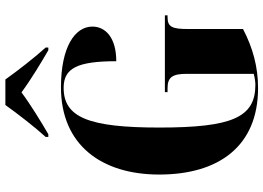

<svg xmlns="http://www.w3.org/2000/svg" viewBox="-153 -818 981 715"><g transform="rotate(-90 337.5 -460.5)"><path d="M185 -781V-771H195C235 -794 304 -836 351 -871C398 -836 468 -794 508 -771H518V-781C483 -819 431 -886 399 -931H304C272 -886 220 -819 185 -781ZM367 10C445 10 516 -9 587 -46V-252C587 -308 594 -327 630 -327H638V-337H352V-327H367C408 -327 420 -308 420 -256V-6C404 -2 390 0 379 0C258 0 220 -86 220 -358C220 -621 258 -714 368 -714C441 -714 467 -663 467 -518C556 -518 596 -559 596 -607C596 -672 520 -724 370 -724C156 -724 45 -574 45 -358C45 -137 150 10 367 10Z"/></g></svg>

Font: Noto Serif Display ExtraCondensed Black
Style: Regular
Weight: 900
Width: 2
Designer: Monotype Design Team
Foundry: Monotype Imaging Inc.
Version: Version 2.009